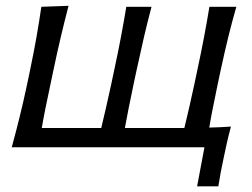

<svg xmlns="http://www.w3.org/2000/svg" viewBox="-20 -520 889 678"><path d="M676 138 702 0H21.5Q36.5 -55 49.2 -106.5Q62 -158 75 -219L85.5 -269Q99.5 -336 108.8 -388.8Q118 -441.5 126 -496L222 -499.5Q207.5 -443.5 194.8 -389.8Q182 -336 168 -269L157.5 -219Q148 -175 140.8 -139Q133.5 -103 127.5 -68H337.5Q346 -103 354.2 -139Q362.5 -175 372 -219L382.5 -268.5Q397 -336 407 -388.8Q417 -441.5 426 -496H515Q500.5 -441 488.2 -388.2Q476 -335.5 461.5 -268.5L451 -219Q441.5 -174.5 434.5 -138.8Q427.5 -103 421 -68H575Q588.5 -68 602.8 -68Q617 -68 631 -68Q639.5 -103 647.8 -139Q656 -175 665.5 -219L676 -268.5Q690.5 -336 700.5 -388.8Q710.5 -441.5 719.5 -496H814.5Q799 -441.5 786 -388.8Q773 -336 758.5 -268.5L748 -219Q739 -175 731.8 -139.5Q724.5 -104 719 -69.5Q738 -70 757.2 -70.8Q776.5 -71.5 795.5 -73Q787.5 -43 781.2 -15.5Q775 12 769.5 39Q758.5 89.5 751 138Z"/></svg>

Font: Commissioner Flair
Style: Italic
Weight: 400
Italic angle: -12°
Designer: Kostas Bartsokas
Foundry: Kostas Bartsokas
Version: Version 1.000; ttfautohint (v1.8.3)